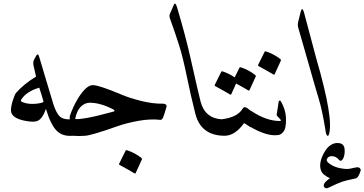

<svg xmlns="http://www.w3.org/2000/svg" viewBox="-20 -746 2002 1055"><path d="M178.7 -439.5Q189 -458 196.3 -430.7Q201.2 -411.6 231.4 -312.7Q261.7 -213.9 266.6 -195.8Q288.6 -115.7 317.9 -99.1Q335.4 -89.4 363.3 -90.3Q380.9 -90.8 387.5 -69.3Q394 -47.9 391.4 -24.4Q388.7 -1 379.4 0Q323.2 4.9 290.8 -28.3Q258.3 -61.5 232.4 -147.5Q213.4 -93.3 186 -81.5Q167.5 -73.7 125.2 -80.8Q83 -87.9 62 -102.5Q41 -117.2 40.3 -137.9Q39.6 -158.7 49.8 -192.1Q60.1 -225.6 67.9 -235.4Q112.3 -285.6 178.2 -325.2Q168 -366.2 164.1 -386Q160.2 -405.8 167.5 -418.5ZM195.8 -264.2Q122.1 -242.2 95.7 -196.8Q92.3 -190.4 100.1 -186.5Q144.5 -166.5 209.5 -181.2Q214.8 -182.6 219.2 -188Q210.4 -219.7 195.8 -264.2Z M651.4 -224.6Q695.8 -206.1 758.3 -190.7Q820.8 -175.3 876 -176.3Q884.8 -176.3 891.1 -171.9Q897.5 -167.5 894.5 -157.7Q883.3 -118.2 877 -102.5Q870.6 -86.9 861.3 -87.4Q806.2 -93.8 741 -82Q675.8 -70.3 626 -52.7Q485.8 -2.9 448.2 0Q410.6 2.9 379.4 0Q359.9 -96.2 363.3 -107.4Q381.3 -161.1 409.7 -207Q455.1 -279.8 491.5 -278.3Q527.8 -276.9 651.4 -224.6ZM602.1 -145Q533.2 -180.7 475.6 -181.6Q444.3 -181.6 422.6 -158.4Q400.9 -135.3 393.1 -91.8Q439.9 -88.9 562.5 -122.1L603.5 -132.8Q608.4 -133.8 609.1 -137Q609.9 -140.1 602.1 -145ZM670.4 81.5Q672.4 77.6 678.2 79.6Q720.2 93.3 756.3 121.1Q761.2 125 759.8 129.9L725.1 205.6Q723.1 210 714.8 204.1Q706.5 198.2 637.2 160.2Q632.8 157.7 634.3 154.3Z M935.5 -720.2Q943.4 -737.8 953.1 -705.1Q999 -550.3 1023.9 -439.9Q1070.8 -231.4 1082 -188.5Q1106 -95.7 1199.2 -90.3Q1225.6 -88.9 1226.1 -53.7Q1226.1 0 1215.3 0Q1084 0 1053.2 -121.6Q1027.3 -224.1 1006.1 -327.9Q984.9 -431.6 964.6 -495.8Q944.3 -560.1 914.6 -642.6Q908.7 -658.7 913.1 -668.5Z M1390.1 -76.7Q1375.5 -38.1 1355.5 -47.9Q1351.1 -49.8 1321.3 -69.8Q1272 -1 1215.3 0Q1194.3 0.5 1180.7 -43.9Q1167 -86.9 1199.2 -90.8Q1285.2 -101.1 1314 -149.9Q1321.8 -163.6 1339.8 -150.9Q1344.7 -147.9 1363.3 -132.8Q1401.4 -104.5 1390.1 -76.7ZM1295.9 -374Q1297.9 -377.9 1303.7 -376Q1345.7 -362.3 1381.8 -334.5Q1387.2 -330.6 1385.3 -325.7L1350.6 -250Q1348.6 -245.6 1340.3 -251.5Q1333 -256.8 1277.3 -287.1L1250.5 -227.5Q1248.5 -223.1 1240.2 -229Q1231.9 -234.9 1162.6 -272.9Q1158.2 -275.4 1159.7 -278.8L1195.8 -351.6Q1197.8 -355.5 1203.6 -353.5Q1238.3 -342.3 1269.5 -320.8Z M1350.1 -52.2Q1319.8 -69.8 1328.6 -109.4Q1343.8 -147.9 1360.8 -136.2Q1444.8 -80.1 1520.5 -81.1Q1523.9 -81.1 1522.9 -85.4Q1522 -90.3 1503.4 -107.9Q1499.5 -111.8 1500.5 -117.7Q1500.5 -117.7 1511.2 -187Q1512.2 -193.4 1516.6 -193.4Q1521 -193.4 1523.9 -188.5Q1549.3 -144 1551.3 -98.6Q1553.7 -40 1535.6 -20Q1522.9 -6.3 1511.2 -4.4Q1448.2 6.3 1350.1 -52.2ZM1434.1 -461.4Q1436 -465.3 1441.9 -463.4Q1483.9 -449.7 1520 -421.9Q1524.9 -418 1523.4 -413.1L1488.8 -337.4Q1486.8 -333 1478.5 -338.9Q1470.2 -344.7 1400.9 -382.8Q1396.5 -385.3 1397.9 -388.7Z M1631.3 -677.7Q1639.6 -712.9 1649.9 -679.7Q1649.9 -679.7 1717.3 -426.8Q1815.4 -89.8 1787.1 -6.8Q1783.2 4.4 1777.6 -1.2Q1772 -6.8 1770.5 -17.6Q1752 -135.7 1730.5 -206.5Q1709 -277.3 1675.3 -397L1619.1 -592.8Q1614.3 -609.4 1618.7 -626.5ZM1934.1 234.4Q1881.8 245.1 1860.6 252.2Q1839.4 259.3 1782.2 286.6Q1770 292 1762.7 283.2Q1747.1 265.1 1793 233.4Q1752.4 214.8 1744.1 191.4Q1729 150.9 1760.7 93.3Q1792.5 36.1 1840.3 40Q1871.1 42.5 1873.5 74Q1876 105.5 1865 126Q1854 146.5 1840.8 130.4Q1827.6 114.3 1807.6 112.3Q1787.6 110.4 1778.6 123.5Q1769.5 136.7 1785.2 149.4Q1823.7 180.7 1888.2 182.6Q1898.4 182.6 1918 177.7Q1937.5 172.9 1945.6 173.1Q1953.6 173.3 1958.5 179.4Q1963.4 185.5 1961.9 190.9Q1949.7 231 1934.1 234.4Z"/></svg>

Font: Amiri
Style: Slanted
Weight: 400
Italic angle: 9°
Designer: Khaled Hosny
Version: Version 000.107